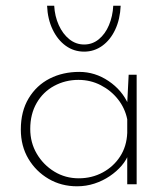

<svg xmlns="http://www.w3.org/2000/svg" viewBox="-20 -646 590 673"><path d="M250 7Q195 7 150.5 -19Q106 -45 79.5 -89.5Q53 -134 53 -192Q53 -256 80.5 -301.5Q108 -347 154 -370.5Q200 -394 258 -394Q313 -394 360.5 -362Q408 -330 430 -280L425 -266L431 -384H459V0H426V-125L432 -109Q424 -86 406.5 -65.5Q389 -45 364.5 -28.5Q340 -12 311 -2.5Q282 7 250 7ZM256 -21Q302 -21 340 -41.5Q378 -62 401 -97.5Q424 -133 426 -180V-228Q418 -267 393.5 -298Q369 -329 333 -347.5Q297 -366 255 -366Q209 -366 170 -345Q131 -324 108.5 -285Q86 -246 86 -194Q86 -146 109 -107Q132 -68 170.5 -44.5Q209 -21 256 -21ZM275 -465Q239 -465 210.5 -485.5Q182 -506 164.5 -542.5Q147 -579 145 -626H170Q172 -589 186 -558Q200 -527 223 -508.5Q246 -490 275 -490Q304 -490 326.5 -508.5Q349 -527 362 -558Q375 -589 377 -626H403Q401 -579 384 -542.5Q367 -506 338.5 -485.5Q310 -465 275 -465Z"/></svg>

Font: Josefin Sans Thin ExtraLight
Style: Regular
Weight: 250
Version: Version 2.001